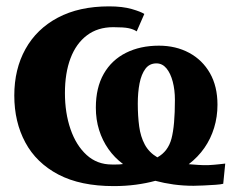

<svg xmlns="http://www.w3.org/2000/svg" viewBox="-20 -588 746 618"><path d="M346 11Q239 11 168 -26.2Q97 -63.5 61.5 -129.5Q26 -195.5 26 -280.5Q26 -365.5 62 -430.2Q98 -495 166.2 -531.2Q234.5 -567.5 331 -567.5Q374.5 -567.5 404.5 -558.8Q434.5 -550 444.5 -543L420 -487Q409.5 -494 394.2 -497.2Q379 -500.5 344.5 -500.5Q294.5 -500.5 259.8 -474.2Q225 -448 207 -400.5Q189 -353 189 -288.5Q189 -224.5 207 -172.2Q225 -120 258.8 -89.2Q292.5 -58.5 340 -58.5Q347.5 -58.5 353.5 -58.5Q359.5 -58.5 365 -58.8Q370.5 -59 376 -60Q348.5 -80.5 329 -108.2Q309.5 -136 299 -169.5Q288.5 -203 288.5 -241.5Q288.5 -306 314 -350.5Q339.5 -395 385.5 -418Q431.5 -441 491.5 -441Q546 -441 588.8 -418Q631.5 -395 655.8 -352.5Q680 -310 680 -251Q680 -212 669.2 -176.8Q658.5 -141.5 638 -112Q617.5 -82.5 587.5 -59.5Q601.5 -58.5 618 -57.2Q634.5 -56 651 -56.5Q670 -57.5 684.5 -59.2Q699 -61 705 -61.5L698.5 3.5Q692 5.5 673.8 6.8Q655.5 8 635.5 9Q615.5 10 603 10Q570 10 539 5.8Q508 1.5 480 -6Q451 2 417 6.5Q383 11 346 11ZM486.5 -81.5Q521 -100.5 532 -142Q543 -183.5 543 -266.5Q543 -298.5 536 -325.2Q529 -352 515.8 -368Q502.5 -384 483.5 -384Q461 -384 448 -366.5Q435 -349 429.2 -319.8Q423.5 -290.5 423.5 -254.5Q423.5 -214.5 428 -181.2Q432.5 -148 446 -122.8Q459.5 -97.5 486.5 -81.5Z"/></svg>

Font: Merriweather 24pt Black
Style: Regular
Weight: 900
Designer: Eben Sorkin
Foundry: Eben Sorkin
Version: Version 2.100